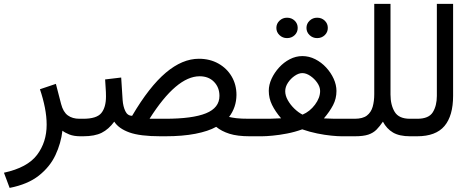

<svg xmlns="http://www.w3.org/2000/svg" viewBox="-26 -692 2395 975"><path d="M382.8 0Q349.1 0 326.4 -9Q303.7 -18.1 291 -28.3Q283.7 35.6 255.6 95.5Q227.5 155.3 171.4 199.7Q115.2 244.1 22.9 262.2L-5.9 185.1Q113.3 159.2 162.1 94.5Q210.9 29.8 210.9 -58.6Q210.9 -100.1 201.9 -145.8Q192.9 -191.4 176.8 -238.8L257.8 -266.1L284.2 -164.1Q294.9 -123 318.4 -106Q341.8 -88.9 377.4 -88.9H396V0Z M814.5 0H788.6Q685.1 0 630.9 -19.5Q576.7 -39.1 554.2 -74.2Q525.9 -35.6 490.5 -17.8Q455.1 0 396.5 0H376.5L377 -88.9H396.5Q464.8 -88.9 488.5 -117.9Q512.2 -147 512.2 -202.1Q512.2 -225.6 510.5 -245.6Q508.8 -265.6 507.8 -288.6L589.4 -298.3L596.7 -184.1Q599.1 -151.4 610.4 -127.7Q621.6 -104 645 -104Q732.4 -252.4 816.2 -323Q899.9 -393.6 983.9 -393.6Q1039.6 -393.6 1082.8 -369.4Q1126 -345.2 1150.4 -303.7Q1174.8 -262.2 1174.8 -210Q1174.3 -147 1137.2 -98.1Q1151.4 -94.7 1174.1 -91.8Q1196.8 -88.9 1241.2 -88.9H1255.9V0H1241.7Q1179.7 0 1139.4 -12.7Q1099.1 -25.4 1071.8 -47.9Q1031.7 -25.4 966.3 -12.7Q900.9 0 814.5 0ZM987.8 -304.7Q870.1 -304.7 733.4 -88.9H812.5Q951.7 -88.9 1020 -116.7Q1088.4 -144.5 1088.4 -205.1Q1088.4 -248 1060.8 -276.4Q1033.2 -304.7 987.8 -304.7Z M1530.3 -550.3Q1530.3 -571.8 1546.1 -586.9Q1562 -602.1 1584.5 -602.1Q1607.4 -602.1 1623 -587.2Q1638.7 -572.3 1638.7 -550.3Q1638.7 -528.3 1623 -513.4Q1607.4 -498.5 1584.5 -498.5Q1562 -498.5 1546.1 -513.7Q1530.3 -528.8 1530.3 -550.3ZM1377.4 -550.3Q1377.4 -571.8 1393.3 -586.9Q1409.2 -602.1 1431.6 -602.1Q1454.6 -602.1 1470.2 -587.2Q1485.8 -572.3 1485.8 -550.3Q1485.8 -528.3 1470.2 -513.4Q1454.6 -498.5 1431.6 -498.5Q1409.2 -498.5 1393.3 -513.7Q1377.4 -528.8 1377.4 -550.3ZM1682.6 -230Q1682.6 -191.4 1665.5 -158.4Q1648.4 -125.5 1618.7 -90.8Q1646.5 -89.4 1668 -89.1Q1689.5 -88.9 1706.1 -88.9H1753.4V0H1707.5Q1689 0 1656.5 -3.2Q1624 -6.3 1585.2 -14.2Q1546.4 -22 1508.8 -35.2Q1471.2 -21.5 1431.6 -13.9Q1392.1 -6.3 1358.4 -3.2Q1324.7 0 1304.7 0H1236.3V-88.9H1304.7Q1325.2 -88.9 1347.4 -89.1Q1369.6 -89.4 1401.4 -91.3Q1372.1 -125.5 1355.5 -159.2Q1338.9 -192.9 1338.9 -231Q1338.9 -261.2 1353 -292Q1367.2 -322.8 1391.1 -349.1Q1415 -375.5 1445.8 -391.4Q1476.6 -407.2 1509.3 -407.2Q1543.5 -407.2 1574.7 -391.4Q1606 -375.5 1630.1 -349.4Q1654.3 -323.2 1668.5 -292Q1682.6 -260.7 1682.6 -230ZM1509.3 -320.8Q1490.7 -320.8 1470.5 -306.9Q1450.2 -293 1436.3 -272Q1422.4 -251 1422.4 -229Q1422.4 -206.5 1435.5 -183.1Q1448.7 -159.7 1469 -140.1Q1489.3 -120.6 1510.3 -109.9Q1547.4 -125.5 1573.5 -160.4Q1599.6 -195.3 1599.6 -230Q1599.6 -250.5 1585.2 -271.5Q1570.8 -292.5 1549.8 -306.6Q1528.8 -320.8 1509.3 -320.8Z M1874.5 -213.9V-672.4H1957V-212.4Q1957 -158.7 1978.3 -123.8Q1999.5 -88.9 2055.7 -88.9H2071.3V0H2056.6Q2002 0 1969.7 -19Q1937.5 -38.1 1918.5 -74.2Q1902.3 -50.3 1886 -33.7Q1869.6 -17.1 1844.5 -8.5Q1819.3 0 1775.9 0H1733.9V-88.9H1774.9Q1815.9 -88.9 1837.2 -105.2Q1858.4 -121.6 1866.5 -149.9Q1874.5 -178.2 1874.5 -213.9Z M2051.8 -88.9H2092.8Q2151.4 -88.9 2171.9 -122.1Q2192.4 -155.3 2192.4 -205.1V-672.4H2274.9V-205.6Q2274.9 -104 2231 -52Q2187 0 2092.3 0H2051.8Z"/></svg>

Font: Vazirmatn RD UI FD
Style: Regular
Weight: 400
Designer: Saber Rastikerdar
Foundry: Saber Rastikerdar
Version: Version 33.003